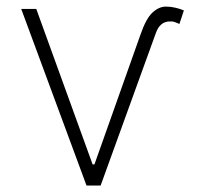

<svg xmlns="http://www.w3.org/2000/svg" viewBox="-20 -573 633 593"><path d="M45.5 -545.5H92L266 -65.3H271.7L413.7 -465.6Q431.1 -516 451 -534.3Q470.9 -552.6 492.5 -552.6Q507.8 -552.6 522.5 -549Q537.3 -545.5 547.9 -540.8L534.1 -498.9Q533.4 -499.3 530.9 -500.4Q527.3 -502.1 520.1 -504.8Q512.8 -507.5 501.8 -506.7Q473.7 -505 461.6 -471.6L290.8 0H247.2Z"/></svg>

Font: Inter Extra Light BETA
Style: Regular
Weight: 200
Designer: Rasmus Andersson
Foundry: rsms
Version: Version 3.011;git-f93a4a705